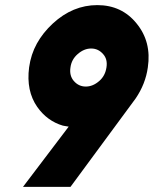

<svg xmlns="http://www.w3.org/2000/svg" viewBox="-20 -732 602 752"><path d="M316 -393Q288 -393 269 -415Q251 -436 256 -468Q260 -499 284 -520Q309 -542 337 -542Q365 -542 384 -520Q402 -500 397 -468Q392 -435 369 -415Q344 -393 316 -393ZM256 0 511 -346Q550 -403 559 -468Q574 -568 515 -640Q457 -712 361 -712Q265 -712 187 -640Q148 -604 124.5 -561.5Q101 -519 94 -468Q82 -376 126 -313Q165 -258 226 -240Q231 -239 237 -238Q243 -237 249 -236L70 0Z"/></svg>

Font: Unageo
Style: Black-Italic
Weight: 900
Designer: Richard Sepsi
Foundry: Richard Sepsi
Version: Version 2.000